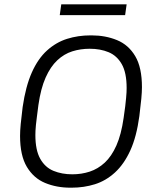

<svg xmlns="http://www.w3.org/2000/svg" viewBox="-20 -860 731 890"><path d="M306 10Q242 10 189 -12Q136 -34 104.5 -86.5Q73 -139 73 -230Q73 -253 76 -285Q79 -317 85 -364Q99 -460 127.5 -524Q156 -588 198 -626Q240 -664 291 -680Q342 -696 399 -696H405Q469 -696 522.5 -674Q576 -652 607 -599.5Q638 -547 638 -456Q638 -434 635 -402Q632 -370 626 -322Q613 -226 584 -162.5Q555 -99 513 -60.5Q471 -22 420 -6Q369 10 312 10ZM315 -52Q358 -52 396 -64.5Q434 -77 465.5 -106Q497 -135 519.5 -185.5Q542 -236 553 -313Q558 -345 560.5 -367.5Q563 -390 564.5 -405.5Q566 -421 566.5 -432Q567 -443 567 -452Q567 -523 544.5 -562.5Q522 -602 483.5 -618Q445 -634 396 -634Q353 -634 315 -622Q277 -610 245.5 -580.5Q214 -551 191.5 -500.5Q169 -450 158 -373Q154 -341 151 -318.5Q148 -296 146.5 -280.5Q145 -265 144.5 -254Q144 -243 144 -234Q144 -164 166.5 -124Q189 -84 228 -68Q267 -52 315 -52ZM257 -790 264 -840H567L560 -790Z"/></svg>

Font: Chivo ExtraLight
Style: Italic
Weight: 250
Italic angle: -8.05°
Designer: Hector Gatti
Foundry: Omnibus-Type
Version: Version 2.002